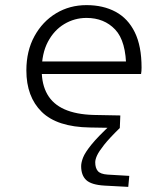

<svg xmlns="http://www.w3.org/2000/svg" viewBox="-20 -495 654 750"><path d="M297 154Q297 140 304.5 120.5Q312 101 337.5 69.5Q363 38 416 -11L432 -3L448 5Q407 45 386.5 71Q366 97 359 112.5Q352 128 352 139Q352 161 362 173Q372 185 400 187L485 192L481 235L388 230Q337 227 317 208.5Q297 190 297 154ZM345 -46 450 -44 448 5 331 3Q203 1 143 -58Q83 -117 83 -220Q83 -296 114.5 -353.5Q146 -411 199 -443Q252 -475 318 -475Q383 -475 431.5 -449Q480 -423 506.5 -369Q533 -315 533 -231Q533 -224 532.5 -217.5Q532 -211 531 -206H103V-255H489L473 -226Q473 -334 430 -379.5Q387 -425 318 -425Q271 -425 231 -401Q191 -377 167 -331.5Q143 -286 143 -220Q143 -165 165 -126.5Q187 -88 232 -68Q277 -48 345 -46Z"/></svg>

Font: Intel One Mono Light
Style: Regular
Weight: 300
Monospace: yes
Designer: Fred Shallcrass
Foundry: Frere-Jones Type LLC
Version: Version 1.004